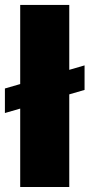

<svg xmlns="http://www.w3.org/2000/svg" viewBox="-31 -747 358 767"><path d="M306.8 -485.8V-387.8L245.7 -370V0H49.7V-313.2L-11.4 -295.5V-393.5L49.7 -411.2V-727.3H245.7V-468Z"/></svg>

Font: Inter UI Black
Style: Regular
Weight: 900
Designer: Rasmus Andersson
Foundry: rsms
Version: 3.2;8d6f07862